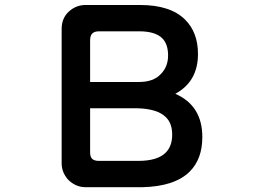

<svg xmlns="http://www.w3.org/2000/svg" viewBox="-20 -739 1040 777"><path d="M689.5 -359.4Q798.8 -311.5 798.8 -184.6Q798.8 -95.7 748 -44.9Q687.5 15.6 555.7 18.6H326.2Q285.2 18.6 253.9 -13.7Q229.5 -43 229.5 -78.1V-622.1Q229.5 -665 257.8 -691.4Q287.1 -718.8 326.2 -718.8H546.9Q669.9 -718.8 729.5 -659.2Q781.2 -607.4 781.2 -520.5Q781.2 -409.2 689.5 -359.4ZM636.7 -584Q608.4 -612.3 543 -612.3H380.9Q362.3 -612.3 353.5 -603.5Q344.7 -594.7 344.7 -576.2V-407.2H542Q601.6 -407.2 630.9 -439.5Q660.2 -468.8 660.2 -514.6Q660.2 -560.5 636.7 -584ZM651.4 -264.6Q617.2 -298.8 536.1 -300.8H344.7V-124Q344.7 -123 344.7 -122.1Q344.7 -104.5 353 -96.2Q361.3 -87.9 380.9 -87.9H539.1Q617.2 -87.9 650.4 -121.1Q676.8 -147.5 676.8 -193.8Q676.8 -240.2 651.4 -264.6Z"/></svg>

Font: FakePearl
Style: SemiBold
Weight: 400
Version: Version 1.2